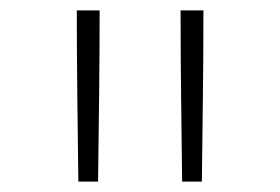

<svg xmlns="http://www.w3.org/2000/svg" viewBox="-20 -792 540 370"><path d="M131 -442Q130 -524 129 -606.5Q128 -689 128 -772H172Q172 -689 171 -606.5Q170 -524 169 -442ZM331 -442Q330 -524 329 -606.5Q328 -689 328 -772H372Q372 -689 371 -606.5Q370 -524 369 -442Z"/></svg>

Font: Iosevka Extralight
Style: Regular
Weight: 200
Monospace: yes
Designer: Belleve Invis
Foundry: Belleve Invis
Version: Version 32.0.1; ttfautohint (v1.8.4)